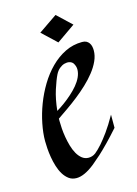

<svg xmlns="http://www.w3.org/2000/svg" viewBox="-102 -690 542 759"><g transform="rotate(-15 169.0 -310.5)"><path d="M312 -142.1Q286.1 -112.8 264.4 -90.6Q242.7 -68.4 226.1 -53.2Q206.5 -35.6 190.9 -22.9Q147.9 11.2 116.2 11.2Q98.1 11.2 85.2 1.7Q72.3 -7.8 63 -22.9Q53.7 -38.1 47.9 -57.1Q42 -76.2 38.8 -95.5Q35.6 -114.7 34.4 -132.3Q33.2 -149.9 33.2 -162.1Q33.2 -194.8 40.8 -232.9Q48.3 -271 62.7 -308.8Q77.1 -346.7 98.1 -381.6Q119.1 -416.5 146.2 -443.6Q173.3 -470.7 205.8 -486.8Q238.3 -502.9 275.9 -502.9Q286.1 -502.9 293 -499.3Q299.8 -495.6 304.2 -489.3Q308.6 -482.9 310.3 -475.1Q312 -467.3 312 -459Q312 -437.5 302.2 -416Q292.5 -394.5 276.1 -373.8Q259.8 -353 238.8 -333.3Q217.8 -313.5 195.1 -295.7Q172.4 -277.8 149.9 -262.2Q127.4 -246.6 108.9 -233.9V-223.1Q108.9 -210.9 110.1 -193.6Q111.3 -176.3 114.5 -157.5Q117.7 -138.7 123 -120.1Q128.4 -101.6 136.7 -86.9Q145 -72.3 156.5 -63.2Q168 -54.2 183.1 -54.2Q189.9 -54.2 197.3 -56.4Q204.6 -58.6 211.9 -64Q224.6 -74.2 240.7 -92.3Q254.4 -107.9 272.5 -132.8Q290.5 -157.7 312 -195.8ZM221.2 -430.2Q215.3 -437 206.1 -439Q196.8 -440.9 186.3 -438Q175.8 -435.1 165.8 -426.8Q155.8 -418.5 148.9 -404.8Q139.2 -385.3 127.4 -348.9Q115.7 -312.5 110.8 -265.1Q126.5 -274.4 143.1 -286.6Q159.7 -298.8 175 -312.5Q190.4 -326.2 202.9 -341.1Q215.3 -356 222.4 -371.3Q229.5 -386.7 230 -401.6Q230.5 -416.5 221.2 -430.2ZM260.7 -578.1 185.1 -525.4 126 -581.1 202.1 -633.3Z"/></g></svg>

Font: Quintessential
Style: Regular
Weight: 400
Designer: Astigmatic (AOETI)
Foundry: Astigmatic (AOETI)
Version: Version 1.000